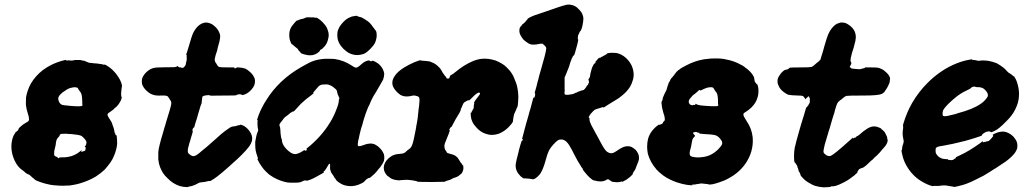

<svg xmlns="http://www.w3.org/2000/svg" viewBox="-20 -747 4416 826"><path d="M257 -488Q263 -490 263 -489Q264 -486 272 -487Q276 -488 276 -487.5Q276 -487 283 -486.5Q290 -486 292 -487H294L304 -489H325L329 -488Q334 -487 335 -486.5Q336 -486 339 -486Q342 -486 342.5 -485.5Q343 -485 344 -485Q345 -485 347.5 -483.5Q350 -482 353 -481Q356 -480 358 -479Q363 -476 374 -476Q380 -475 386 -474.5Q392 -474 395.5 -474Q399 -474 403 -473Q407 -472 409 -472Q411 -472 412.5 -471.5Q414 -471 417 -471Q420 -471 421 -470Q426 -468 429 -469Q430 -470 436 -467Q457 -455 472 -438Q479 -431 484 -423Q499 -403 504 -383Q506 -375 504 -372Q503 -370 503 -365.5Q503 -361 502 -355.5Q501 -350 501 -346Q501 -342 501.5 -336Q502 -330 502.5 -330Q503 -330 503 -330H504Q504 -328 503 -324Q502 -320 500 -315Q492 -299 483 -290Q478 -284 476 -284Q475 -284 474 -283Q470 -276 453 -265Q446 -261 444 -258Q442 -256 443 -250Q446 -243 456 -228Q462 -219 463 -214Q463 -211 467 -202Q471 -191 472 -183Q474 -172 475 -173Q476 -173 476 -171Q477 -165 479 -165Q480 -165 480.5 -165.5Q481 -166 481.5 -164Q482 -162 482.5 -158Q483 -154 483.5 -146Q484 -138 484 -129Q483 -116 480 -105Q477 -92 471 -78Q465 -62 455 -48Q442 -30 430 -17Q413 -1 393 12Q367 28 333 39Q310 47 279 51Q269 52 252 52Q235 52 225.5 51Q216 50 212.5 50Q209 50 204 49Q199 48 197 48Q191 47 175 43Q153 37 137 30Q129 26 127.5 23.5Q126 21 121 18Q116 14 112 10Q107 4 97 1Q92 -1 83 -10Q78 -14 73 -17.5Q68 -21 65 -24Q48 -41 38 -68Q29 -92 29 -116.5Q29 -141 38 -163L49 -181Q49 -180 50 -180Q51 -180 55 -184Q61 -191 60 -193Q60 -195 67 -201Q77 -211 93 -220Q101 -224 102 -226Q105 -228 105 -234Q105 -244 99 -261Q94 -277 92 -292Q91 -297 91.5 -310Q92 -323 92 -328Q94 -341 99 -356Q110 -390 135 -418Q161 -448 201 -468Q213 -474 227 -479Q243 -485 257 -488ZM294 -371Q281 -369 271 -364Q261 -358 250 -350Q239 -341 234 -334Q227 -323 234 -309Q238 -300 247 -296Q254 -294 269 -293Q277 -292 288 -291Q299 -291 306 -290Q323 -289 332 -291Q336 -292 334 -299Q334 -303 334 -307Q334 -330 330 -343Q328 -349 323 -355Q319 -359 318 -362Q315 -369 312.5 -370Q310 -371 304 -371.5Q298 -372 294 -371ZM271 -171Q267 -172 256.5 -171.5Q246 -171 244 -171Q242 -171 240 -169.5Q238 -168 235 -161Q233 -159 229 -154Q223 -148 221 -135Q220 -122 215 -104Q213 -97 213 -89.5Q213 -82 213 -80Q216 -74 225 -72Q230 -71 229 -70.5Q228 -70 227 -70Q226 -70 226 -69Q227 -68 230.5 -67Q234 -66 235 -67Q236 -68 235 -69L234 -70Q235 -70 242 -70Q256 -69 273 -72Q303 -77 326 -97L331 -101V-99Q330 -97 329.5 -95.5Q329 -94 330 -94Q333 -93 337 -96L340 -97Q339 -96 340 -96Q345 -98 347 -100Q349 -104 347 -104Q346 -104 348 -106Q349 -108 349 -110.5Q349 -113 347 -114Q346 -114 345 -115Q344 -115 345 -116Q349 -121 351 -127Q353 -134 351 -140Q347 -147 338 -156Q333 -161 329 -163Q320 -167 289 -170Q276 -171 271 -171Z M858 -649Q871 -652 885 -646Q892 -644 900 -637Q918 -623 925 -603Q928 -595 927 -585Q926 -572 917 -543Q916 -537 914 -529Q912 -523 908 -511Q903 -494 904 -488Q904 -482 909 -476Q912 -472 914 -468Q918 -460 925 -458.5Q932 -457 963 -457H990L988 -456L986 -455L988 -454Q991 -453 994.5 -453.5Q998 -454 998 -456V-457H1006Q1023 -456 1035 -452Q1044 -448 1056 -437Q1070 -425 1076 -408Q1077 -404 1077 -398Q1077 -383 1069 -371Q1055 -350 1034 -341Q1021 -336 1021 -339Q1021 -340 1015 -341Q1010 -342 1005 -341Q997 -339 996 -337Q995 -336 950 -336Q910 -336 898.5 -335.5Q887 -335 884 -336Q879 -339 868 -337Q858 -336 856 -334Q855 -333 855 -333.5Q855 -334 853 -333Q850 -332 850 -326Q850 -322 849 -319Q848 -316 848 -311Q849 -305 845 -297Q843 -293 840 -282Q837 -271 834 -262Q829 -246 826 -234Q823 -225 822 -222Q821 -219 819 -212Q816 -198 814 -198Q811 -198 809 -192Q808 -190 808 -186Q808 -184 808 -183.5Q808 -183 809 -184H810L809 -181Q809 -179 808 -175Q807 -170 801 -152Q799 -143 795 -132Q791 -115 789 -109Q788 -106 788 -100Q787 -91 792 -86Q799 -79 807 -76Q810 -75 813.5 -75.5Q817 -76 820 -77Q827 -80 838 -89Q842 -92 846 -96Q860 -106 909 -150Q934 -173 945 -181Q950 -185 959 -191Q974 -202 977 -202Q980 -202 983.5 -203Q987 -204 990 -204Q998 -205 1001 -207Q1002 -208 1005 -208Q1012 -208 1013 -210Q1015 -211 1018 -210Q1032 -206 1044 -194Q1053 -185 1058.5 -175Q1064 -165 1065 -154Q1065 -147 1064 -141Q1060 -128 1052 -117Q1039 -100 1020 -81Q999 -60 979 -43Q977 -41 966 -31Q940 -8 936 -5Q921 7 915.5 11.5Q910 16 901 22Q885 33 882 32Q881 31 876 32Q864 36 849 37L840 38L831 42Q816 51 798 55Q793 55 790.5 56.5Q788 58 785 58Q769 58 752 53Q723 43 701 20Q689 9 681 -3Q674 -15 669 -27Q663 -42 661 -61Q661 -66 661 -77Q661 -88 661 -93Q663 -116 681 -175Q684 -187 686.5 -194.5Q689 -202 691 -209Q693 -216 696 -226.5Q699 -237 702 -246Q712 -278 715 -291Q717 -299 717 -304Q717 -311 712 -317Q710 -320 707 -325Q703 -333 698 -334Q690 -337 676 -336Q661 -335 647 -337Q638 -339 629 -343Q619 -348 609 -358Q595 -372 591 -386Q590 -390 590 -397Q590 -404 591 -408Q597 -426 613.5 -440Q630 -454 649 -456Q653 -457 689 -457.5Q725 -458 730 -458Q739 -459 743 -462L744 -464L745 -462Q750 -456 758 -457Q760 -457 760 -456Q760 -455 763 -455Q766 -455 767 -456Q768 -457 768 -456Q770 -455 771 -458Q772 -459 772 -459L775 -462Q775 -462 775 -462.5Q775 -463 776 -463L779 -469Q779 -471 779.5 -472.5Q780 -474 780 -476Q780 -478 781.5 -482Q783 -486 783 -489.5Q783 -493 783.5 -493.5Q784 -494 783.5 -494.5Q783 -495 783 -497V-502V-503Q784 -507 783 -509Q783 -511 782 -511Q781 -511 781 -512Q781 -512 782 -516Q783 -518 784.5 -522.5Q786 -527 789 -537Q806 -597 812 -607Q830 -642 858 -649Z M1377 -494Q1382 -494 1397.5 -494Q1413 -494 1421 -493Q1460 -487 1493 -465Q1499 -461 1503.5 -458.5Q1508 -456 1512 -456Q1519 -456 1534 -470Q1550 -485 1566 -487Q1569 -487 1570 -486Q1578 -481 1580 -485Q1581 -486 1581.5 -486Q1582 -486 1586 -485Q1592 -483 1602 -477Q1610 -472 1617 -464Q1624 -456 1628 -447Q1632 -438 1633 -430Q1633 -418 1628 -404Q1626 -401 1619 -388Q1609 -372 1601 -357Q1597 -349 1595 -347Q1580 -324 1570 -298Q1568 -293 1563 -284Q1553 -260 1544 -230Q1542 -222 1541 -219Q1540 -216 1539 -211Q1537 -207 1534 -196Q1531 -185 1529.5 -178.5Q1528 -172 1526.5 -166Q1525 -160 1524 -153.5Q1523 -147 1521 -141Q1518 -125 1520 -120Q1523 -115 1544 -123Q1560 -129 1568 -129Q1582 -131 1594 -125Q1606 -119 1614 -110Q1624 -100 1628 -91Q1633 -83 1633 -75Q1634 -66 1632 -56Q1628 -44 1616 -28Q1610 -22 1608 -19Q1601 -9 1591 1Q1572 19 1568 19Q1565 18 1558.5 23Q1552 28 1550 31Q1547 36 1537 41Q1522 49 1507 52Q1487 56 1466 51Q1453 48 1440 39Q1427 31 1427 28Q1427 27 1422 21Q1418 17 1418 16Q1418 15 1415 10Q1400 -11 1403 -9Q1404 -9 1402 -14L1401 -16L1400 -21V-23V-28V-34V-35Q1400 -35 1400 -37.5Q1400 -40 1400 -41H1399V-42Q1398 -44 1395 -41Q1394 -40 1394 -39.5Q1394 -39 1393 -38Q1392 -37 1390 -33Q1388 -29 1385.5 -25.5Q1383 -22 1383 -21Q1383 -20 1381 -19Q1378 -15 1379 -14L1377 -13Q1372 -10 1372 -7Q1372 -7 1374 -6L1373 -5Q1371 -4 1370 -3Q1369 -2 1366 -0.5Q1363 1 1358 4Q1353 7 1349 9Q1320 26 1302 30Q1300 30 1299 30.5Q1298 31 1298 30L1295 29Q1288 29 1281 33Q1275 37 1266 38Q1259 39 1242 39Q1225 39 1217 38Q1194 34 1170 23Q1158 18 1138 4Q1132 -1 1124 -9Q1114 -19 1107 -29Q1095 -45 1088 -61Q1087 -63 1088.5 -63.5Q1090 -64 1089.5 -66Q1089 -68 1087 -75Q1083 -85 1080 -99Q1079 -104 1078.5 -111.5Q1078 -119 1078 -125Q1078 -131 1078 -137Q1081 -156 1082 -158Q1082 -159 1084 -167Q1086 -175 1087 -176Q1088 -177 1089.5 -181.5Q1091 -186 1090.5 -189.5Q1090 -193 1090 -193.5Q1090 -194 1089 -195Q1089 -201 1088 -204Q1088 -205 1088 -209.5Q1088 -214 1087.5 -214.5Q1087 -215 1087.5 -216Q1088 -217 1088 -219.5Q1088 -222 1087.5 -222Q1087 -222 1088 -224Q1089 -231 1087 -231Q1086 -231 1086 -232Q1086 -233 1093 -253Q1106 -286 1126 -317Q1180 -404 1277 -459Q1313 -480 1329 -485Q1349 -492 1377 -494ZM1384 -384Q1371 -384 1364 -383Q1356 -380 1352 -377Q1351 -375 1344 -368Q1334 -357 1332 -354Q1331 -353 1329 -351Q1327 -347 1329 -346L1320 -338Q1297 -322 1274 -300Q1261 -286 1251 -275Q1248 -271 1245 -269Q1243 -266 1242 -267.5Q1241 -269 1236 -265Q1234 -264 1234 -264Q1234 -264 1232 -263Q1230 -262 1227.5 -260Q1225 -258 1222 -255Q1218 -252 1213 -248Q1203 -242 1197 -232Q1191 -224 1189 -222Q1183 -215 1182 -210Q1182 -209 1182.5 -206Q1183 -203 1183.5 -203Q1184 -203 1184 -202Q1184 -201 1185 -199Q1186 -195 1187 -173Q1189 -154 1190 -151V-150L1191 -151L1192 -152V-150Q1192 -148 1192.5 -146.5Q1193 -145 1193 -141Q1195 -128 1203 -117Q1212 -104 1227 -93Q1239 -84 1250 -84Q1265 -85 1287 -100Q1291 -102 1291 -102V-101Q1291 -99 1292 -98.5Q1293 -98 1296 -99Q1302 -102 1299 -106Q1298 -107 1299 -108Q1307 -114 1315 -121Q1373 -171 1408 -234Q1418 -253 1422 -263Q1431 -285 1435 -298Q1438 -310 1438 -318V-321H1439Q1440 -320 1440 -321Q1441 -323 1437 -332Q1431 -344 1430 -353Q1429 -361 1420 -367Q1415 -371 1413 -373Q1411 -375 1405 -378Q1399 -381 1394 -382.5Q1389 -384 1384 -384ZM1536 -119Q1536 -119 1535 -119Q1535 -118 1536 -118ZM1299 -672Q1302 -673 1309.5 -672.5Q1317 -672 1322 -672Q1325 -672 1326 -672.5Q1327 -673 1330 -672Q1337 -670 1340 -671Q1341 -672 1346 -669Q1357 -663 1368.5 -651Q1380 -639 1386 -628Q1391 -616 1393 -607Q1394 -603 1394 -595Q1394 -587 1392 -581Q1390 -570 1385 -560Q1381 -553 1376 -547L1363 -534L1364 -536Q1363 -536 1360 -534Q1355 -530 1356 -528Q1356 -527 1352 -524Q1340 -513 1325 -510Q1313 -508 1302 -510Q1286 -513 1277 -517L1273 -520Q1274 -521 1270.5 -524Q1267 -527 1267 -527.5Q1267 -528 1264.5 -530.5Q1262 -533 1262 -534Q1262 -537 1253 -543Q1251 -544 1248 -547Q1245 -550 1244 -550.5Q1243 -551 1241 -553Q1239 -556 1235 -557Q1233 -558 1228 -572Q1223 -587 1225 -607Q1227 -622 1236 -635Q1241 -642 1249 -651Q1257 -660 1258.5 -659Q1260 -658 1265 -661Q1267 -663 1268 -662.5Q1269 -662 1271.5 -663.5Q1274 -665 1276.5 -665Q1279 -665 1280 -665.5Q1281 -666 1281 -666L1289 -668Q1289 -669 1290 -669Q1291 -669 1293 -670Q1295 -671 1295 -671.5Q1295 -672 1299 -672ZM1315 -674 1316 -675 1317 -674Q1316 -674 1315 -674ZM1505 -678Q1516 -680 1517 -678Q1519 -676 1528 -674Q1534 -673 1534.5 -672.5Q1535 -672 1541 -669Q1547 -666 1549 -664.5Q1551 -663 1554 -661Q1572 -651 1585 -630Q1588 -626 1589 -625.5Q1590 -625 1592 -621Q1594 -617 1595.5 -616.5Q1597 -616 1597 -615Q1597 -614 1598 -613Q1600 -609 1600.5 -598.5Q1601 -588 1599 -581Q1597 -570 1592.5 -561Q1588 -552 1574.5 -538Q1561 -524 1551 -518Q1544 -514 1533 -512Q1519 -509 1508.5 -510.5Q1498 -512 1490 -515Q1479 -519 1469 -527Q1457 -536 1447 -549Q1435 -565 1432 -583Q1430 -596 1432 -610Q1436 -627 1448 -642Q1456 -652 1466 -661Q1475 -668 1482 -671Q1493 -677 1505 -678Z M2052 -494Q2074 -496 2096 -491Q2112 -488 2125 -481Q2139 -474 2150 -466Q2162 -456 2174 -442Q2183 -430 2187 -422Q2192 -412 2195 -403Q2197 -399 2198 -396Q2205 -380 2208 -356Q2208 -351 2209 -347Q2211 -331 2209 -310Q2208 -289 2205 -285Q2203 -283 2202 -279Q2201 -275 2200 -273.5Q2199 -272 2197.5 -268.5Q2196 -265 2193.5 -259.5Q2191 -254 2190.5 -250.5Q2190 -247 2189 -242.5Q2188 -238 2188 -236.5Q2188 -235 2187.5 -232.5Q2187 -230 2187 -228Q2187 -226 2187 -225Q2183 -215 2168 -200Q2150 -182 2129 -173Q2121 -170 2111 -168Q2098 -166 2087 -167Q2071 -170 2058 -176Q2039 -186 2025 -204Q2021 -208 2019 -211Q2012 -221 2008 -234Q2005 -245 2005 -257V-263L2007 -262Q2008 -262 2009 -264.5Q2010 -267 2010 -268.5Q2010 -270 2011 -270Q2013 -270 2014 -276Q2014 -276 2014 -276.5Q2014 -277 2015 -277L2016 -278Q2017 -280 2017.5 -281Q2018 -282 2018 -285.5Q2018 -289 2018.5 -291.5Q2019 -294 2018.5 -294.5Q2018 -295 2019 -297Q2022 -302 2019 -304Q2018 -304 2020 -307Q2024 -315 2034 -327.5Q2044 -340 2045 -343Q2046 -347 2043 -348Q2040 -350 2035 -347Q2026 -343 2003 -319Q1998 -314 1997 -315Q1994 -317 1988 -313L1987 -312Q1987 -312 1986 -311.5Q1985 -311 1983 -310Q1981 -309 1979 -308Q1974 -304 1972 -299Q1970 -296 1969 -292.5Q1968 -289 1967 -286.5Q1966 -284 1964 -281Q1962 -278 1962 -273Q1961 -268 1950 -250.5Q1939 -233 1930 -215Q1924 -203 1923 -202Q1922 -201 1919.5 -199.5Q1917 -198 1915.5 -194.5Q1914 -191 1913 -189V-187H1915Q1916 -187 1915.5 -186Q1915 -185 1913.5 -181Q1912 -177 1911 -173Q1904 -156 1901 -148Q1899 -144 1897 -138Q1891 -125 1892 -115Q1892 -110 1895 -103Q1897 -100 1900 -96Q1902 -90 1905.5 -88.5Q1909 -87 1924 -83Q1935 -81 1945 -72Q1949 -69 1948.5 -69Q1948 -69 1951 -65Q1954 -61 1956.5 -56.5Q1959 -52 1960 -50.5Q1961 -49 1963 -46.5Q1965 -44 1965.5 -44Q1966 -44 1967.5 -40.5Q1969 -37 1970 -36L1971 -35V-36Q1972 -38 1973 -34V-31Q1976 -16 1966 -1L1964 1Q1964 0 1961 3Q1950 14 1934 18Q1931 18 1927 21Q1918 27 1905 30Q1897 32 1895 34Q1894 35 1892.5 35Q1891 35 1837 36Q1775 36 1774 34Q1774 33 1771.5 32Q1769 31 1765 31Q1759 29 1738 27Q1733 26 1719.5 27Q1706 28 1704 28Q1699 30 1688 28Q1682 27 1681.5 27Q1681 27 1676.5 26Q1672 25 1667 23Q1662 21 1658.5 18Q1655 15 1651 12.5Q1647 10 1645 8Q1636 -2 1632 -15Q1630 -25 1632 -35Q1638 -58 1662 -74Q1677 -84 1699 -85Q1713 -86 1717 -88Q1721 -89 1728 -96Q1733 -101 1738.5 -104.5Q1744 -108 1746 -111Q1750 -115 1753 -123Q1759 -137 1769 -192Q1770 -201 1771 -205Q1778 -238 1781 -278Q1782 -286 1783 -292Q1786 -318 1784 -325Q1782 -331 1776 -333Q1772 -334 1768 -335Q1762 -338 1743 -333Q1736 -332 1730 -332Q1716 -332 1704 -338Q1696 -343 1689 -350Q1673 -366 1669 -380Q1664 -400 1678 -420Q1691 -440 1721 -458Q1741 -470 1762 -479Q1788 -490 1790 -487Q1791 -486 1809 -485Q1829 -484 1835 -480Q1837 -479 1842 -477Q1852 -473 1856 -469Q1859 -466 1861.5 -464.5Q1864 -463 1866 -460Q1869 -458 1872 -454Q1878 -448 1883 -437Q1887 -430 1889.5 -427.5Q1892 -425 1892 -424Q1892 -422 1898 -417Q1898 -416 1900 -413Q1904 -406 1904 -409Q1904 -410 1904.5 -410Q1905 -410 1905.5 -409.5Q1906 -409 1907 -409Q1912 -409 1913 -411Q1913 -412 1915 -417Q1917 -422 1917.5 -422.5Q1918 -423 1922 -425Q1930 -429 1939 -437Q1977 -468 2010 -482Q2029 -491 2052 -494Z M2421 -727Q2430 -728 2438 -726Q2450 -724 2462 -715Q2473 -705 2480 -696Q2486 -687 2488 -678Q2491 -669 2489 -656Q2485 -627 2479 -616Q2478 -614 2476 -612.5Q2474 -611 2473 -607.5Q2472 -604 2470 -601Q2468 -598 2467 -594Q2465 -584 2466 -578Q2466 -576 2467 -577L2468 -576Q2467 -574 2467 -571.5Q2467 -569 2465 -562Q2463 -555 2462 -550Q2459 -538 2454 -521Q2452 -515 2451 -512.5Q2450 -510 2449 -508V-506V-507L2448 -509L2447 -508Q2443 -504 2443 -500Q2443 -499 2442 -499Q2440 -498 2437 -487Q2434 -481 2431 -470Q2430 -466 2429 -463Q2428 -460 2425.5 -453.5Q2423 -447 2420 -440Q2417 -433 2415 -427.5Q2413 -422 2411 -418L2409 -414V-408Q2409 -395 2409 -375Q2409 -365 2409 -364Q2410 -363 2409 -353Q2407 -341 2412 -340Q2414 -339 2420.5 -339Q2427 -339 2429.5 -340Q2432 -341 2438 -341Q2446 -342 2453 -346Q2456 -348 2458 -348Q2460 -348 2466 -352Q2468 -353 2469 -353Q2470 -353 2472 -354Q2474 -355 2474.5 -355Q2475 -355 2478 -356Q2481 -357 2482 -358Q2486 -358 2486 -358.5Q2486 -359 2487 -359Q2492 -359 2495 -364Q2497 -365 2497 -365.5Q2497 -366 2497 -367Q2500 -368 2500 -370Q2500 -370 2501.5 -372Q2503 -374 2502.5 -374.5Q2502 -375 2503 -375Q2504 -375 2504.5 -376.5Q2505 -378 2505 -378.5Q2505 -379 2507 -380Q2512 -383 2510 -385Q2509 -386 2512 -388Q2515 -392 2513 -400L2511 -405L2512 -406Q2515 -410 2518 -417Q2518 -420 2520 -430Q2525 -454 2532 -466Q2534 -471 2537 -473Q2544 -478 2543 -480Q2542 -480 2540.5 -479Q2539 -478 2539 -478Q2539 -478 2547 -487.5Q2555 -497 2558 -499L2560 -500L2559 -498L2558 -496L2561 -498Q2564 -499 2567 -502L2572 -504Q2574 -504 2575 -506Q2576 -507 2581 -509Q2590 -513 2592 -517Q2593 -518 2601 -519Q2605 -520 2615.5 -520Q2626 -520 2632 -519Q2666 -512 2690 -478Q2704 -457 2706 -431Q2707 -414 2701 -398Q2696 -381 2686 -367Q2674 -350 2655 -335Q2644 -325 2623 -313Q2597 -297 2592 -294Q2584 -288 2580 -286Q2579 -286 2577 -285Q2575 -284 2575 -285Q2575 -286 2574 -286Q2568 -286 2567 -284Q2567 -283 2566 -283.5Q2565 -284 2561.5 -282.5Q2558 -281 2557 -281Q2556 -281 2551.5 -279.5Q2547 -278 2544 -277Q2541 -276 2539 -275Q2537 -274 2531 -268Q2521 -257 2521 -257Q2521 -257 2519 -254Q2515 -249 2516 -249Q2515 -248 2514 -246Q2511 -241 2515 -240Q2516 -240 2516 -240Q2516 -240 2516 -239Q2516 -238 2516 -233.5Q2516 -229 2517 -226Q2517 -224 2520 -218Q2522 -211 2534 -190Q2537 -185 2541.5 -176Q2546 -167 2548.5 -163.5Q2551 -160 2554.5 -152.5Q2558 -145 2561 -140Q2564 -135 2566 -131Q2571 -121 2579.5 -108Q2588 -95 2597 -91Q2607 -86 2617 -89Q2623 -91 2632 -97Q2656 -114 2670 -117Q2681 -119 2691 -117Q2698 -115 2707 -108.5Q2716 -102 2718 -98Q2720 -95 2722 -92Q2726 -86 2728 -78Q2730 -69 2728.5 -60.5Q2727 -52 2721 -39Q2718 -32 2717 -29Q2714 -18 2709 -12Q2707 -10 2707 -9Q2707 -8 2706 -8Q2703 -3 2702 0Q2701 1 2702 1V3Q2692 14 2675 26Q2666 31 2660 34L2657 36V35Q2658 33 2656 33.5Q2654 34 2650.5 35Q2647 36 2646.5 36Q2646 36 2643.5 36.5Q2641 37 2634 37Q2627 37 2621.5 36Q2616 35 2614 35Q2609 33 2603 28Q2602 27 2601.5 27Q2601 27 2600 26Q2599 25 2598.5 25Q2598 25 2598 25Q2596 23 2592 25Q2575 36 2557 33Q2555 33 2553 33Q2547 32 2540 30L2534 29L2528 26Q2517 18 2506 6Q2487 -15 2486 -22Q2487 -22 2486.5 -23Q2486 -24 2484 -25Q2482 -26 2478 -34Q2471 -46 2465 -55Q2452 -80 2447 -89Q2444 -96 2441 -101Q2428 -126 2419 -135Q2413 -142 2405 -145Q2400 -147 2394.5 -147Q2389 -147 2385 -146Q2376 -142 2368 -133Q2349 -114 2341 -98Q2335 -86 2327 -56Q2316 -16 2303 2Q2294 13 2284 20Q2279 23 2275 24Q2272 25 2272 25Q2272 23 2266 23Q2264 23 2259 22Q2254 21 2248 21Q2242 21 2238 20.5Q2234 20 2234 21Q2233 21 2230 19Q2227 17 2223 14Q2219 11 2216 7Q2193 -17 2200 -48Q2202 -60 2208 -82Q2210 -91 2213 -103Q2219 -126 2224 -140Q2224 -141 2225 -141Q2226 -141 2227.5 -142.5Q2229 -144 2229 -146Q2229 -149 2227 -149H2226L2227 -153Q2228 -156 2232 -172Q2236 -188 2237.5 -193Q2239 -198 2244 -217Q2250 -236 2253 -248Q2260 -275 2263 -283Q2274 -327 2274.5 -327Q2275 -327 2276 -326.5Q2277 -326 2278.5 -327.5Q2280 -329 2280.5 -331.5Q2281 -334 2281.5 -334.5Q2282 -335 2282 -336Q2282 -337 2282 -340Q2283 -346 2281 -347Q2280 -347 2280 -347Q2280 -349 2289 -379Q2291 -386 2292 -392Q2294 -397 2296 -406Q2298 -415 2300 -422.5Q2302 -430 2304 -436Q2316 -480 2323 -504Q2330 -531 2330 -539Q2330 -545 2322 -552Q2316 -558 2314 -559Q2309 -560 2300 -558Q2276 -553 2264 -556Q2253 -559 2241 -569Q2232 -575 2227 -583Q2219 -594 2216 -603Q2213 -613 2215 -623Q2217 -631 2220 -633Q2222 -634 2225 -639Q2226 -642 2227 -642Q2228 -642 2229.5 -643.5Q2231 -645 2238 -651Q2240 -653 2241 -654.5Q2242 -656 2242.5 -657Q2243 -658 2243 -658L2246 -660Q2250 -664 2250 -665Q2250 -666 2249 -666L2259 -672Q2271 -678 2282 -682Q2286 -683 2318 -694Q2397 -722 2412 -725Q2417 -727 2421 -727Z M3037 -495Q3073 -497 3096 -493Q3098 -492 3104.5 -491Q3111 -490 3118.5 -488Q3126 -486 3129 -485Q3137 -483 3155 -475Q3177 -465 3188 -455Q3191 -453 3196 -449Q3215 -433 3222 -418Q3224 -416 3224 -413.5Q3224 -411 3225 -408Q3226 -405 3226 -402Q3227 -392 3230 -392Q3231 -392 3232 -391Q3233 -386 3235 -385Q3236 -385 3237 -385Q3238 -384 3239 -382Q3240 -378 3241.5 -372Q3243 -366 3243 -356Q3243 -337 3237 -322Q3231 -303 3213 -285Q3202 -274 3186 -264Q3180 -261 3179 -258.5Q3178 -256 3178 -254Q3178 -247 3194 -223Q3214 -193 3218 -157Q3220 -134 3216 -112Q3211 -82 3193 -52Q3168 -12 3127 13Q3109 24 3097 29Q3052 47 3033 47Q3031 47 3029.5 46.5Q3028 46 3024 45Q3014 44 3005 43Q2997 41 2986 44Q2980 45 2975.5 45.5Q2971 46 2971.5 46.5Q2972 47 2965 47Q2958 47 2957 48H2956L2958 49L2960 50H2957Q2955 50 2946 49.5Q2937 49 2934 48Q2912 44 2904 41Q2889 37 2880 33Q2875 31 2874 30.5Q2873 30 2864 26Q2845 17 2832 7Q2828 4 2826 2Q2816 -5 2805 -17Q2791 -33 2781 -51Q2771 -70 2767 -86Q2764 -103 2764 -115Q2764 -134 2768 -150Q2778 -184 2810 -208Q2814 -211 2815 -211Q2816 -209 2820 -211Q2823 -212 2824 -212.5Q2825 -213 2826 -213.5Q2827 -214 2829.5 -215.5Q2832 -217 2832.5 -218.5Q2833 -220 2832 -220.5Q2831 -221 2834 -223Q2838 -226 2840 -230Q2841 -235 2838 -249Q2836 -254 2834 -261Q2827 -285 2826 -302V-310L2828 -312Q2830 -315 2831 -322Q2831 -326 2832 -327.5Q2833 -329 2834.5 -333Q2836 -337 2836.5 -338Q2837 -339 2838 -341.5Q2839 -344 2840 -345.5Q2841 -347 2841.5 -349Q2842 -351 2842.5 -351Q2843 -351 2843 -352Q2845 -356 2846 -357Q2847 -358 2849 -366Q2850 -371 2851.5 -375Q2853 -379 2853 -379.5Q2853 -380 2854.5 -383Q2856 -386 2856 -388Q2856 -390 2859 -394Q2864 -402 2864 -404Q2864 -406 2875 -418Q2880 -424 2883 -428Q2889 -438 2898 -445Q2903 -448 2903 -448Q2907 -453 2931 -465Q2968 -485 3009 -492Q3025 -494 3037 -495ZM3045 -371Q3037 -373 3023 -370Q3013 -367 2995 -358Q2994 -357 2993 -358Q2991 -361 2987 -359Q2986 -358 2979 -351.5Q2972 -345 2969 -343Q2961 -338 2957 -333Q2953 -327 2950 -325Q2948 -323 2945.5 -318.5Q2943 -314 2943 -310Q2943 -303 2947 -299L2953 -295Q2954 -295 2955 -295Q2960 -293 2961 -295Q2962 -296 2963 -296Q2966 -294 2970 -296Q2971 -296 2972 -299L2973 -301L2974 -300Q2981 -294 3011 -292Q3050 -289 3058 -290Q3068 -290 3069.5 -292Q3071 -294 3069 -300Q3069 -302 3069 -309Q3069 -337 3063 -348Q3061 -350 3059 -353Q3054 -359 3052 -364Q3049 -370 3045 -371ZM2977 -179Q2974 -180 2970 -179Q2962 -176 2961 -176Q2960 -175 2966 -168Q2970 -164 2970 -163Q2970 -160 2963 -154Q2958 -148 2956 -133Q2954 -118 2951 -108Q2944 -87 2949 -78Q2952 -72 2976 -70Q2986 -69 3000 -71Q3021 -73 3038 -81.5Q3055 -90 3070 -105Q3084 -119 3086.5 -127.5Q3089 -136 3082 -145Q3072 -159 3063 -163Q3058 -166 3049 -167Q3039 -169 3013 -170Q3001 -171 2997.5 -171.5Q2994 -172 2991 -172L2987 -173L2989 -174L2991 -175H2989Q2985 -177 2980 -177Q2978 -177 2978 -178Q2977 -179 2977 -179Z M3764 -198Q3765 -197 3765 -197H3764Q3764 -198 3764 -198ZM3738 -204H3741Q3743 -204 3744 -204Q3741 -204 3738 -204ZM3596 -650Q3598 -650 3604 -650Q3616 -650 3627 -643Q3657 -625 3661 -597Q3663 -586 3660 -571Q3658 -561 3652 -540Q3650 -534 3649 -531Q3648 -528 3645 -518Q3641 -502 3640 -497Q3638 -487 3640 -481Q3642 -479 3642.5 -478Q3643 -477 3642.5 -474Q3642 -471 3639 -466Q3635 -460 3636 -458Q3637 -456 3640 -456Q3641 -456 3641 -455Q3641 -454 3641.5 -453.5Q3642 -453 3643.5 -452.5Q3645 -452 3647 -452Q3649 -452 3653 -451Q3683 -448 3683 -450Q3683 -451 3685 -451Q3691 -451 3691 -452Q3691 -453 3694 -453Q3700 -453 3701 -456V-457H3725Q3749 -457 3754 -456Q3763 -455 3771 -451Q3781 -447 3790 -438Q3802 -428 3807 -417Q3810 -411 3809 -407Q3808 -404 3808 -399.5Q3808 -395 3807 -392Q3806 -389 3805 -387Q3804 -384 3800 -376Q3798 -373 3795 -367Q3792 -362 3787 -355Q3785 -353 3785.5 -352.5Q3786 -352 3784 -350.5Q3782 -349 3779 -346.5Q3776 -344 3773 -343Q3759 -336 3696 -336Q3629 -336 3622 -334.5Q3615 -333 3604 -323Q3600 -319 3595 -316Q3586 -310 3582 -302Q3579 -297 3573 -276Q3572 -270 3569.5 -262.5Q3567 -255 3565 -248.5Q3563 -242 3559 -229Q3552 -205 3549 -194Q3546 -185 3544.5 -180.5Q3543 -176 3541.5 -170Q3540 -164 3537 -155Q3526 -120 3524 -106Q3522 -97 3523 -92Q3525 -86 3534 -80Q3545 -73 3555 -77Q3570 -84 3630 -138L3649 -155V-153Q3649 -151 3651 -152Q3653 -152 3656 -155H3658V-154L3660 -155Q3662 -156 3666 -161Q3670 -163 3670 -162L3668 -161L3671 -163Q3674 -165 3679 -169Q3697 -185 3703 -188Q3706 -190 3710 -193Q3729 -205 3745 -203Q3755 -202 3762 -198Q3765 -197 3766 -197Q3766 -196 3766 -196Q3766 -196 3767 -196Q3768 -196 3767.5 -195.5Q3767 -195 3768 -195Q3769 -196 3769.5 -195Q3770 -194 3770 -194H3771Q3770 -193 3773.5 -190.5Q3777 -188 3780 -185Q3787 -179 3790 -171Q3797 -159 3797 -152Q3797 -147 3798 -147Q3799 -147 3799 -143Q3798 -131 3788 -118Q3780 -108 3774 -102Q3771 -99 3764 -90Q3752 -77 3741 -68Q3738 -65 3735.5 -62Q3733 -59 3728 -56Q3722 -51 3707 -36Q3695 -26 3691 -25Q3689 -25 3685.5 -23.5Q3682 -22 3680 -21Q3675 -20 3674 -16Q3673 -14 3671 -12Q3667 -6 3669 -5Q3669 -5 3667 -3Q3665 -1 3661.5 2Q3658 5 3655 8Q3648 13 3644 16Q3627 30 3601 42Q3579 53 3567 54Q3563 55 3562.5 55Q3562 55 3561.5 54.5Q3561 54 3560 54Q3556 54 3556 55Q3556 57 3543 58Q3534 59 3524 59Q3504 58 3485 52Q3474 48 3461 40Q3445 31 3434 19Q3424 9 3424 6Q3423 1 3421 -3Q3415 -12 3415.5 -12.5Q3416 -13 3414 -20Q3412 -24 3411 -27Q3410 -36 3405 -40Q3404 -41 3404 -42Q3404 -43 3402 -45.5Q3400 -48 3399 -48Q3398 -48 3397 -54.5Q3396 -61 3396 -77Q3396 -95 3399 -111Q3403 -131 3420 -190Q3422 -197 3426.5 -212.5Q3431 -228 3434 -236.5Q3437 -245 3440 -256Q3443 -267 3445 -273.5Q3447 -280 3448 -283Q3448 -285 3448.5 -285.5Q3449 -286 3450 -285Q3451 -285 3452.5 -287Q3454 -289 3454.5 -291Q3455 -293 3456 -293Q3458 -293 3459 -298Q3460 -300 3460.5 -300Q3461 -300 3462 -302Q3463 -304 3463 -305L3464 -309V-310Q3464 -312 3464 -314V-316Q3463 -315 3463 -316Q3463 -316 3464 -318Q3464 -321 3464 -324Q3464 -327 3463.5 -327.5Q3463 -328 3463 -327.5Q3463 -327 3462 -326Q3461 -325 3461 -325.5Q3461 -326 3461 -328Q3462 -331 3460 -332Q3458 -334 3454 -329Q3451 -326 3448.5 -324Q3446 -322 3445.5 -321Q3445 -320 3444.5 -320Q3444 -320 3442 -325Q3438 -332 3433.5 -334Q3429 -336 3413 -336Q3381 -337 3373 -339Q3361 -343 3348.5 -353.5Q3336 -364 3331 -375Q3329 -379 3327 -384Q3325 -389 3325 -396.5Q3325 -404 3326 -408Q3329 -417 3335 -425Q3344 -439 3358 -447Q3359 -447 3359.5 -446.5Q3360 -446 3362 -447Q3372 -449 3374 -453Q3375 -455 3380 -456Q3389 -457 3425 -457Q3463 -457 3471 -459Q3477 -461 3483 -467Q3488 -472 3497 -479Q3504 -483 3507 -488Q3509 -491 3509.5 -490.5Q3510 -490 3510.5 -491.5Q3511 -493 3510.5 -493.5Q3510 -494 3513 -502.5Q3516 -511 3518 -518Q3520 -525 3521.5 -530Q3523 -535 3525 -543Q3527 -551 3530 -560Q3533 -569 3536 -580Q3543 -602 3550 -613Q3564 -636 3581 -645Q3589 -648 3596 -650Z M4156 -491Q4160 -492 4161 -492Q4162 -492 4162 -491Q4163 -488 4170 -489Q4172 -489 4172.5 -488.5Q4173 -488 4176.5 -488Q4180 -488 4180 -487.5Q4180 -487 4185 -486Q4190 -485 4196.5 -486Q4203 -487 4205 -487Q4223 -487 4233 -485Q4250 -482 4268 -475Q4270 -474 4274.5 -471Q4279 -468 4283 -466Q4289 -462 4298 -455Q4305 -449 4313 -440Q4318 -434 4320 -434Q4321 -434 4322.5 -432.5Q4324 -431 4324 -431Q4324 -431 4326 -430Q4328 -429 4328 -429Q4328 -429 4331 -426.5Q4334 -424 4334 -424.5Q4334 -425 4335.5 -423Q4337 -421 4339 -419.5Q4341 -418 4341.5 -419Q4342 -420 4343 -418.5Q4344 -417 4345 -414Q4352 -406 4358 -384Q4364 -362 4364 -342Q4364 -323 4359 -305Q4355 -291 4347 -275Q4334 -249 4309 -225Q4278 -193 4261 -185Q4251 -180 4247 -179Q4244 -178 4243 -178Q4242 -178 4242 -179Q4240 -182 4234 -182Q4232 -181 4230 -181Q4225 -181 4219 -178Q4217 -177 4213.5 -174.5Q4210 -172 4208 -171Q4204 -168 4205 -165.5Q4206 -163 4173 -153Q4168 -152 4160 -149Q4141 -144 4129 -140Q4124 -139 4119.5 -138Q4115 -137 4108 -135Q4087 -130 4078 -128Q4050 -122 4037 -120Q4021 -118 4013 -115Q4008 -113 4006 -109Q4005 -108 4005 -100Q4005 -92 4006 -89Q4008 -83 4014 -77Q4022 -68 4036 -64Q4039 -63 4047.5 -62.5Q4056 -62 4058 -62Q4059 -62 4059 -61Q4059 -57 4066 -59Q4068 -59 4068.5 -58.5Q4069 -58 4073 -58Q4077 -58 4077.5 -58.5Q4078 -59 4080 -60Q4085 -61 4084 -62Q4084 -63 4087 -64Q4093 -66 4092 -70Q4092 -71 4093 -71Q4096 -73 4112 -80Q4149 -97 4198 -132Q4207 -139 4208 -140V-138Q4207 -135 4211 -135Q4213 -135 4215 -136Q4217 -138 4217 -137Q4217 -135 4222 -138Q4224 -139 4224.5 -138.5Q4225 -138 4227 -139Q4229 -140 4229.5 -139.5Q4230 -139 4231.5 -140Q4233 -141 4234 -141Q4234 -141 4237.5 -144Q4241 -147 4241 -147V-148Q4241 -148 4242.5 -149Q4244 -150 4243.5 -150.5Q4243 -151 4245 -152Q4250 -155 4248 -156Q4248 -157 4250 -158Q4253 -160 4253 -163Q4253 -164 4251.5 -165.5Q4250 -167 4250.5 -167.5Q4251 -168 4257 -171Q4276 -181 4297 -181Q4308 -180 4318 -175Q4329 -170 4339 -160Q4348 -150 4353 -140Q4357 -131 4357 -121Q4357 -114 4356 -109Q4353 -99 4346 -89Q4333 -72 4308 -53Q4296 -45 4263 -23Q4260 -22 4256 -19Q4238 -7 4211 9Q4199 15 4177 26Q4158 36 4139 43Q4133 45 4132 45.5Q4131 46 4121 49Q4117 50 4113 51Q4109 52 4105 53Q4101 54 4097.5 55Q4094 56 4091 56.5Q4088 57 4085.5 57Q4083 57 4082 57Q4081 57 4081 57Q4081 55 4074 55Q4059 53 4050 51Q4045 50 4033 51Q4014 54 4006 53Q4002 52 3997.5 53Q3993 54 3989 53Q3970 48 3946 34Q3920 19 3899 -6Q3890 -17 3881 -32Q3867 -56 3862 -80Q3861 -85 3860 -88Q3858 -97 3858 -101H3859Q3860 -101 3860 -101L3861 -108Q3861 -110 3861 -110L3862 -116V-118Q3863 -117 3864 -125Q3865 -126 3865.5 -126Q3866 -126 3865.5 -127.5Q3865 -129 3865.5 -129Q3866 -129 3866 -130Q3866 -131 3866.5 -131Q3867 -131 3867 -134Q3869 -139 3866 -150Q3861 -172 3865 -192Q3866 -200 3865 -206Q3864 -209 3867 -217Q3873 -238 3884 -264Q3891 -281 3904 -304Q3932 -352 3970 -390Q4028 -448 4097 -475Q4128 -487 4156 -491ZM4177 -373Q4171 -377 4160 -371Q4158 -370 4156.5 -368.5Q4155 -367 4155 -367Q4155 -366 4155 -366Q4155 -366 4153 -365Q4151 -364 4148 -362.5Q4145 -361 4139 -358Q4113 -346 4091 -328Q4058 -301 4042 -280Q4035 -271 4035 -257Q4035 -251 4037 -249Q4039 -247 4045 -247Q4050 -247 4055 -248Q4070 -251 4089 -256Q4095 -258 4101 -260Q4165 -277 4197 -299Q4214 -310 4224 -324Q4230 -331 4230 -337Q4231 -346 4219 -359Q4211 -368 4202 -370Q4198 -372 4188 -372Q4178 -372 4177 -373Z"/></svg>

Font: TT2020 Style B
Style: Italic
Weight: 400
Italic angle: -15°
Version: Version 0.2.000